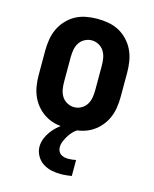

<svg xmlns="http://www.w3.org/2000/svg" viewBox="-113 -604 727 905"><g transform="rotate(15 250.0 -152.0)"><path d="M250 8Q223 8 195.5 3Q168 -2 144 -15Q120 -28 101 -48.5Q82 -69 70.5 -93.5Q59 -118 54.5 -145.5Q50 -173 50 -200V-320Q50 -347 54.5 -374.5Q59 -402 70.5 -426.5Q82 -451 101 -471.5Q120 -492 144 -505Q168 -518 195.5 -523Q223 -528 250 -528Q277 -528 304.5 -523Q332 -518 356 -505Q380 -492 399 -471.5Q418 -451 429.5 -426.5Q441 -402 445.5 -374.5Q450 -347 450 -320V-200Q450 -173 445.5 -145.5Q441 -118 429.5 -93.5Q418 -69 399 -48.5Q380 -28 356 -15Q332 -2 304.5 3Q277 8 250 8ZM250 -97Q268 -97 284.5 -106Q301 -115 310.5 -130.5Q320 -146 323 -164Q326 -182 326 -200V-320Q326 -338 323 -356Q320 -374 310.5 -389.5Q301 -405 284.5 -414Q268 -423 250 -423Q232 -423 215.5 -414Q199 -405 189.5 -389.5Q180 -374 177 -356Q174 -338 174 -320V-200Q174 -182 177 -164Q180 -146 189.5 -130.5Q199 -115 215.5 -106Q232 -97 250 -97ZM270 224Q247 224 224.5 219Q202 214 183 201.5Q164 189 152.5 168Q141 147 141 125Q141 104 148.5 85Q156 66 168 49.5Q180 33 195 19.5Q210 6 227 -5L233 -8H302V0Q287 7 275.5 18.5Q264 30 255.5 43.5Q247 57 240.5 72Q234 87 234 103Q234 112 238 121Q242 130 250 135.5Q258 141 267.5 143Q277 145 287 145Q296 145 305.5 144Q315 143 324 141V219Q311 221 297.5 222.5Q284 224 270 224Z"/></g></svg>

Font: Iosevka SS18 Extrabold
Style: Regular
Weight: 800
Monospace: yes
Designer: Belleve Invis
Foundry: Belleve Invis
Version: Version 25.1.1; ttfautohint (v1.8.4)